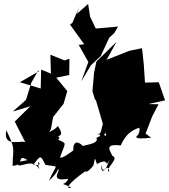

<svg xmlns="http://www.w3.org/2000/svg" viewBox="-20 -872 859 976"><path d="M174 -513 139 -451 112 -364 45 -305 134 -332 55 -254 107 -152 110 -143C113 -172 -9 -109 12 -210C62 -108 45 -121 44 -29C108 -31 62 -94 120 -58C69 -46 35 -46 70 -47C63 1 144 -81 180 -11C156 -84 213 -20 149 -35C188 -84 185 -85 211 -34C287 -20 267 -45 229 47C316 -35 247 -28 278 -9C281 4 234 52 327 37C307 82 272 46 343 82C322 89 302 77 425 -10C386 21 351 51 443 -25C395 -6 412 25 454 -30C464 -54 457 -89 473 -38C541 -77 510 -10 537 -60C506 29 489 -8 497 -34C499 31 532 -55 535 1C507 -7 590 -68 552 -79C533 -115 515 -141 594 -133C617 -185 644 -208 688 -223C698 -188 651 -162 706 -199C666 -183 645 -159 748 -172L720 -193L754 -281L786 -342L734 -343L819 -362L787 -454L717 -452L711 -544L702 -627L638 -614L522 -568L572 -659L470 -559L458 -501L450 -408L464 -362L466 -368L503 -242L492 -200C478 -180 475 -193 477 -193C509 -182 472 -138 517 -197C526 -172 505 -132 536 -179C463 -191 529 -198 470 -171C489 -136 383 -134 404 -127C353 -181 346 -114 357 -93C397 -155 312 -64 285 -71C311 -150 325 -140 276 -161C296 -187 258 -172 247 -193C156 -179 201 -162 264 -178C289 -179 303 -190 277 -226C269 -244 291 -229 230 -201L239 -216L250 -277L303 -344L322 -409L266 -477L332 -491L333 -573L308 -565L236 -594L239 -498L189 -518L187 -422L81 -454L180 -511ZM384 -840 348 -756 336 -747 408 -647 380 -644 429 -557 393 -458 442 -540 492 -587 535 -680 561 -704 580 -737 467 -727 438 -787 428 -852 370 -801Z"/></svg>

Font: Hussar Lance
Style: Italic
Weight: 700
Foundry: Cannot Into Space Fonts, PlusOne Fonts
Version: Version 2.27